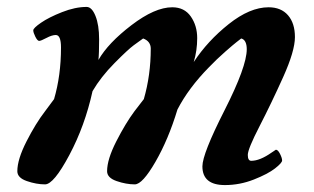

<svg xmlns="http://www.w3.org/2000/svg" viewBox="-20 -524 907 554"><path d="M492 -208Q466 -122 428.5 -57Q391 8 369 8Q344 8 316.5 -1.5Q289 -11 289 -30Q289 -64 315.5 -116Q342 -168 368 -203L395 -238Q415 -307 415 -384Q415 -394 409.5 -401.5Q404 -409 393 -413Q383 -406 366 -393.5Q349 -381 310 -341.5Q271 -302 247 -261Q225 -161 180 -76.5Q135 8 110 8Q85 8 57.5 -1.5Q30 -11 30 -30Q30 -64 56.5 -116Q83 -168 110 -203L136 -238Q156 -306 156 -387Q156 -423 141 -423Q130 -423 114 -414.5Q98 -406 93 -406Q88 -406 82 -418Q76 -430 76 -436.5Q76 -443 98.5 -458.5Q121 -474 159 -489Q197 -504 230 -504Q245 -504 255.5 -478Q266 -452 266 -410.5Q266 -369 264 -351Q292 -400 359.5 -451.5Q427 -503 477 -503Q512 -503 530.5 -476.5Q549 -450 549 -414Q549 -378 539 -345Q579 -406 640 -454.5Q701 -503 755 -503Q791 -503 811 -480Q831 -457 831 -417Q831 -377 797 -301.5Q763 -226 729 -160Q695 -94 695 -77Q695 -60 705 -60Q730 -60 764 -84L776 -92Q782 -92 788 -80Q794 -68 794 -61Q794 -54 773.5 -38Q753 -22 712.5 -6Q672 10 629 10Q564 10 564 -44Q564 -80 628 -206Q692 -332 692 -382Q692 -395 688 -403Q684 -411 676 -413Q671 -409 662.5 -402.5Q654 -396 629.5 -374.5Q605 -353 583 -330Q524 -270 492 -208Z"/></svg>

Font: Clara
Style: Regular
Weight: 400
Designer: Proyecto DEMO
Foundry: Proyecto DEMO
Version: Version 1.002